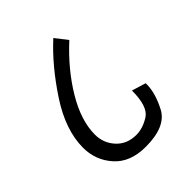

<svg xmlns="http://www.w3.org/2000/svg" viewBox="-198 -824 967 967"><g transform="rotate(-45 285.5 -340.5)"><path d="M144 -207Q144 -146 184.5 -102Q225 -58 291 -58Q337 -58 385 -88Q433 -118 433 -232L508 -209Q510 -143 468 -62.5Q426 18 282 18Q172 18 113.5 -47.5Q55 -113 55 -202Q55 -328 146 -466.5Q237 -605 340 -699L390 -635Q280 -534 212 -420Q144 -306 144 -207Z"/></g></svg>

Font: Palanquin
Style: Regular
Weight: 400
Designer: Pria Ravichandran
Version: Version 1.0.4